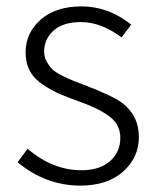

<svg xmlns="http://www.w3.org/2000/svg" viewBox="-20 -567 492 600"><path d="M231 13Q123 13 35 -60L66 -102Q145 -35 234 -35Q292 -35 324 -63.5Q356 -92 356 -136Q356 -178 321.5 -203.5Q287 -229 227 -250Q188 -264 166 -273.5Q144 -283 115.5 -301.5Q87 -320 73.5 -345Q60 -370 60 -403Q60 -464 107 -505.5Q154 -547 235 -547Q319 -547 390 -490L360 -450Q296 -498 233 -498Q177 -498 147.5 -471.5Q118 -445 118 -406Q118 -389 126 -374.5Q134 -360 143 -351Q152 -342 172.5 -331.5Q193 -321 204.5 -316.5Q216 -312 242 -302Q331 -268 361 -246Q414 -206 414 -139Q414 -75 365 -31Q316 13 231 13Z"/></svg>

Font: Noto Sans Korean Light
Style: Regular
Weight: 300
Designer: Ryoko NISHIZUKA  (kana & ideographs); Paul D. Hunt (Latin, Greek & Cyrillic); Wenlong ZHANG  (bopomofo); Sandoll Communi
Foundry: Adobe Systems Incorporated
Version: Version 1.000;PS 1;hotconv 1.0.78;makeotf.lib2.5.61930